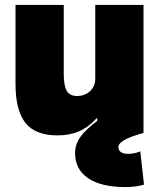

<svg xmlns="http://www.w3.org/2000/svg" viewBox="-20 -540 657 780"><path d="M43 -200V-520H239V-240Q239 -191 251.5 -170.5Q264 -150 293 -150Q325 -150 346 -170Q367 -190 367 -220V-520H563V0Q461 28 461 57Q461 85 502 85Q525 85 550 75L565 210Q532 220 490 220Q391 220 338 184Q285 148 285 82Q285 47 306 17Q327 -13 375 -49V-60H373Q339 -23 301 -6.5Q263 10 213 10Q124 10 83.5 -40.5Q43 -91 43 -200Z"/></svg>

Font: Enso Black
Style: Regular
Weight: 900
Designer: Coji Morishita
Foundry: UNDERFOREST DESIGN
Version: Version 1.000